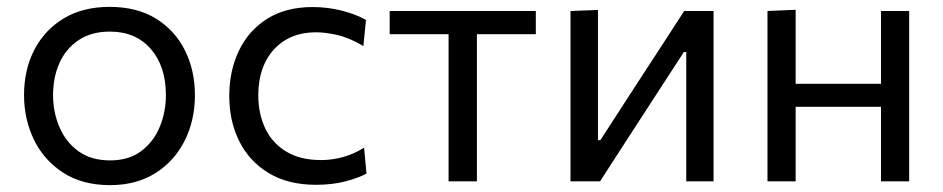

<svg xmlns="http://www.w3.org/2000/svg" viewBox="-20 -528 2746 559"><path d="M300.5 11Q219 11 163 -25.8Q107 -62.5 78.5 -122Q50 -181.5 50 -251Q50 -325.5 80.2 -383.5Q110.5 -441.5 166.2 -474.8Q222 -508 299 -508Q378.5 -508 433.8 -474Q489 -440 518.2 -381.8Q547.5 -323.5 547.5 -251Q547.5 -177.5 517.5 -118Q487.5 -58.5 432.2 -23.8Q377 11 300.5 11ZM300.5 -61Q355 -61 391 -88Q427 -115 445 -158.5Q463 -202 463 -251Q463 -335 419 -385.5Q375 -436 300 -436Q246 -436 209 -411.2Q172 -386.5 153.2 -344.8Q134.5 -303 134.5 -251Q134.5 -202 152.8 -158.5Q171 -115 208 -88Q245 -61 300.5 -61Z M899.5 10Q819 10 762.5 -24Q706 -58 676.8 -116.5Q647.5 -175 647.5 -248.5Q647.5 -322 675.8 -380.8Q704 -439.5 758.2 -473.5Q812.5 -507.5 890.5 -507.5Q934 -507.5 975.2 -497Q1016.5 -486.5 1045.5 -470L1038 -394Q996 -418.5 961.5 -426.2Q927 -434 900 -434Q823.5 -434 777.8 -384.2Q732 -334.5 732 -250Q732 -197 752.2 -154.2Q772.5 -111.5 813.2 -86.8Q854 -62 914.5 -62Q947 -62 978.8 -70.8Q1010.5 -79.5 1040 -98L1047 -22.5Q1022.5 -9.5 985.2 0.2Q948 10 899.5 10Z M1286 0V-428.5H1114.5V-496H1540V-428.5H1368.5V0Z M1641 0V-496L1721 -499V-120H1728L1834.5 -284.5Q1869 -337.5 1903.8 -390.8Q1938.5 -444 1972 -496H2057.5V0H1978V-376.5H1971L1865.5 -214Q1830.5 -160 1795.8 -106.5Q1761 -53 1727 0Z M2214.5 0V-496L2296.5 -499.5V-284H2545V-496H2627V0H2545V-217H2296.5V0Z"/></svg>

Font: Commissioner
Style: Regular
Weight: 400
Designer: Kostas Bartsokas
Foundry: Kostas Bartsokas
Version: Version 1.000; ttfautohint (v1.8.3)